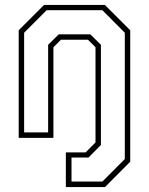

<svg xmlns="http://www.w3.org/2000/svg" viewBox="-20 -560 605 780"><path d="M247.5 200V59H328L368 18.5V-368L337.5 -398.5H227.5L197 -368V0H56V-437L159 -540H406L509 -437V97L406.5 200ZM270.5 177.5H396L487 86V-427L396 -518.5H169.5L78 -427V-22H175.5V-378L218.5 -420.5H347L390 -378V29L339.5 80H270.5Z"/></svg>

Font: Tourney Thin ExtraLight
Style: Regular
Weight: 250
Version: Version 1.015